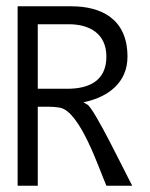

<svg xmlns="http://www.w3.org/2000/svg" viewBox="-20 -595 476 610"><path d="M100 -5V-256H132C146 -256 159 -255 170 -253C235 -241 294 -60 318 -5H400C375 -52 279 -252 257 -263L245 -270L258 -273C322 -289 385 -331 385 -415C385 -537 299 -575 207 -575H36V-5ZM100 -518H198C265 -518 318 -488 318 -415C318 -337 261 -313 194 -313H100Z"/></svg>

Font: Charger Pro
Style: LitNar
Weight: 300
Designer: Jasper
Foundry: Cannot Into Space Fonts
Version: Version 1.09